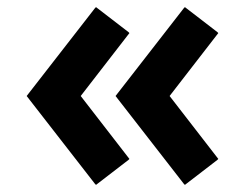

<svg xmlns="http://www.w3.org/2000/svg" viewBox="-20 -548 689 540"><path d="M497 -31 500 -28 591 -98 594 -101 457 -278 594 -455 591 -458 500 -528 497 -525 305 -278ZM247 -31 250 -28 341 -98 344 -101 207 -278 344 -455 341 -458 250 -528 247 -525 55 -278Z"/></svg>

Font: Hussar Woodtype
Style: Bd
Weight: 900
Foundry: Cannot Into Space Fonts
Version: Version 1.07